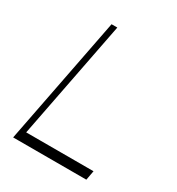

<svg xmlns="http://www.w3.org/2000/svg" viewBox="-174 -841 880 952"><g transform="rotate(30 265.5 -365.0)"><path d="M44 0 186 -730H219L77 0ZM72 0 82 -54H473L463 0Z"/></g></svg>

Font: Savate ExtraLight
Style: Italic
Weight: 200
Italic angle: -11°
Designer: Max Esnée
Foundry: Plomb Type
Version: Version 2.000